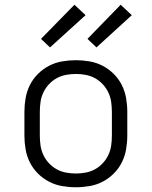

<svg xmlns="http://www.w3.org/2000/svg" viewBox="-20 -782 640 810"><path d="M300 8Q271 8 242 3Q213 -2 187 -15.5Q161 -29 140 -50Q119 -71 106 -97Q93 -123 88 -152Q83 -181 83 -210V-310Q83 -339 88 -368Q93 -397 106 -423Q119 -449 140 -470Q161 -491 187 -504.5Q213 -518 242 -523Q271 -528 300 -528Q329 -528 358 -523Q387 -518 413 -504.5Q439 -491 460 -470Q481 -449 494 -423Q507 -397 512 -368Q517 -339 517 -310V-210Q517 -181 512 -152Q507 -123 494 -97Q481 -71 460 -50Q439 -29 413 -15.5Q387 -2 358 3Q329 8 300 8ZM300 -50Q321 -50 342 -54Q363 -58 381 -68Q399 -78 413.5 -93.5Q428 -109 437 -128Q446 -147 449 -168Q452 -189 452 -210V-310Q452 -331 449 -352Q446 -373 437 -392Q428 -411 413.5 -426.5Q399 -442 381 -452Q363 -462 342 -466Q321 -470 300 -470Q279 -470 258 -466Q237 -462 219 -452Q201 -442 186.5 -426.5Q172 -411 163 -392Q154 -373 151 -352Q148 -331 148 -310V-210Q148 -189 151 -168Q154 -147 163 -128Q172 -109 186.5 -93.5Q201 -78 219 -68Q237 -58 258 -54Q279 -50 300 -50ZM387 -582 349 -618 489 -762 536 -718ZM191 -582 153 -618 294 -762 341 -718Z"/></svg>

Font: Iosevka Light Extended
Style: Regular
Weight: 300
Width: 7
Monospace: yes
Designer: Belleve Invis
Foundry: Belleve Invis
Version: Version 32.5.0; ttfautohint (v1.8.4)